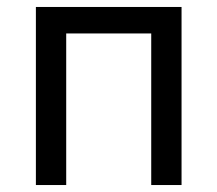

<svg xmlns="http://www.w3.org/2000/svg" viewBox="-20 -531 624 551"><path d="M83 0V-511H501V0H414V-435H170V0Z"/></svg>

Font: Overpass
Style: Regular
Weight: 400
Designer: Delve Withrington, Dave Bailey, Thomas Jockin
Foundry: Delve Fonts LLC
Version: Version 4.000